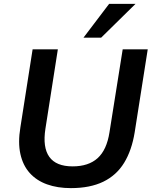

<svg xmlns="http://www.w3.org/2000/svg" viewBox="-20 -959 785 989"><path d="M345 10Q276 10 222 -9.5Q168 -29 133 -68Q98 -107 85 -166Q72 -225 85 -303L148 -705H278L214 -296Q199 -200 234 -151Q269 -102 354 -102Q436 -102 483 -144.5Q530 -187 544 -278L612 -705H741L674 -279Q659 -185 619.5 -120.5Q580 -56 512 -23Q444 10 345 10ZM410 -765 542 -939H678L501 -765Z"/></svg>

Font: Nunito Sans 11pt
Style: Bold Italic
Weight: 700
Italic angle: -9°
Version: Version 3.101;gftools[0.9.27]